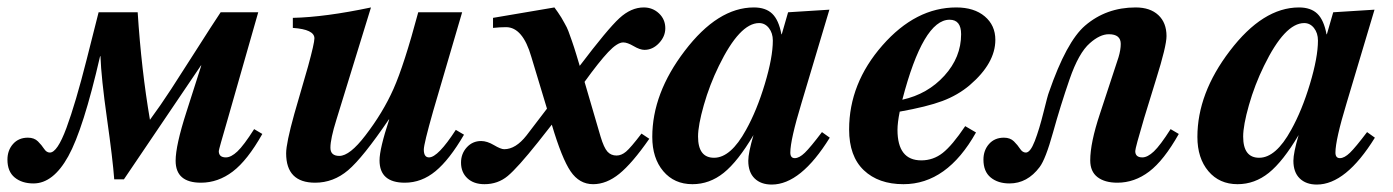

<svg xmlns="http://www.w3.org/2000/svg" viewBox="-68 -482 3745 516"><path d="M615 -135 637 -122Q597 -51 557.5 -21Q518 9 472 9Q404 9 404 -50Q404 -91 433 -181L473 -306H472L265 0H239Q235 -54 219.5 -163.5Q204 -273 202 -331H201Q156 -135 115.5 -62Q75 11 22 11Q-9 11 -28.5 -5Q-48 -21 -48 -53Q-48 -78 -33 -95Q-18 -112 7 -112Q24 -112 34 -102Q44 -92 50.5 -82Q57 -72 66 -72Q86 -72 110.5 -138Q135 -204 165 -322.5Q195 -441 197 -449H302Q312 -294 335 -160Q363 -198 392 -242.5Q421 -287 461 -350Q501 -413 525 -449H626L544 -162Q520 -80 520 -76Q520 -59 539 -59Q553 -59 570 -75Q587 -91 615 -135Z M1157 -133 1179 -120Q1140 -53 1102.5 -22Q1065 9 1020 9Q952 9 952 -51Q952 -82 978 -161H977Q907 -58 867.5 -24.5Q828 9 779 9Q701 9 701 -70Q701 -97 723 -176L760 -304Q777 -366 777 -379Q777 -403 719 -407V-434Q806 -436 929 -462L836 -160Q820 -109 820 -85Q820 -63 844 -63Q872 -63 914 -118Q961 -179 989.5 -243Q1018 -307 1056 -449H1174L1096 -183Q1071 -95 1071 -80Q1071 -59 1085 -59Q1109 -59 1157 -133Z M1481 -335 1490 -305Q1565 -404 1596.5 -433Q1628 -462 1662 -462Q1686 -462 1703 -446Q1720 -430 1720 -406Q1720 -384 1703 -366Q1686 -348 1664 -348Q1652 -348 1635 -358Q1618 -368 1607 -368Q1591 -368 1566.5 -342Q1542 -316 1503 -262L1546 -115Q1555 -85 1564.5 -74.5Q1574 -64 1589 -64Q1602 -64 1614.5 -74.5Q1627 -85 1656 -123L1677 -109Q1631 -43 1596.5 -15Q1562 13 1526 13Q1489 13 1465.5 -21.5Q1442 -56 1415 -147L1378 -100Q1323 -31 1296.5 -9Q1270 13 1234 13Q1205 13 1188 -3Q1171 -19 1171 -45Q1171 -69 1186.5 -86Q1202 -103 1225 -103Q1241 -103 1259.5 -92Q1278 -81 1287 -81Q1318 -81 1347 -118L1402 -190L1360 -329Q1337 -409 1292 -409Q1276 -409 1257 -407V-434L1422 -462Q1423 -461 1431 -449.5Q1439 -438 1440.5 -435Q1442 -432 1449 -420Q1456 -408 1459.5 -398.5Q1463 -389 1469 -372Q1475 -355 1481 -335Z M2141 -127 2162 -112Q2084 14 2006 14Q1977 14 1960 -2.5Q1943 -19 1943 -50Q1943 -71 1957 -119Q1915 -48 1877 -17.5Q1839 13 1793 13Q1744 13 1714.5 -22Q1685 -57 1685 -114Q1685 -231 1772 -345Q1861 -462 1958 -462Q1990 -462 2007.5 -445Q2025 -428 2032 -390H2033L2050 -449L2161 -456L2086 -205Q2056 -106 2056 -72Q2056 -57 2068 -57Q2080 -57 2095 -71.5Q2110 -86 2141 -127ZM2009 -373Q2009 -393 1998.5 -406.5Q1988 -420 1972 -420Q1920 -420 1864 -305Q1839 -254 1823.5 -199.5Q1808 -145 1808 -115Q1808 -58 1851 -58Q1896 -58 1937 -133Q1966 -185 1987.5 -256.5Q2009 -328 2009 -373Z M2526 -143 2555 -126Q2477 13 2360 13Q2293 13 2253.5 -24.5Q2214 -62 2214 -134Q2214 -258 2303.5 -360Q2393 -462 2502 -462Q2550 -462 2578.5 -438Q2607 -414 2607 -375Q2607 -312 2538 -253Q2506 -226 2464.5 -210.5Q2423 -195 2350 -182Q2344 -152 2344 -133Q2344 -51 2408 -51Q2440 -51 2465.5 -71Q2491 -91 2526 -143ZM2515 -390Q2515 -429 2484 -429Q2413 -429 2357 -214Q2425 -229 2470 -278.5Q2515 -328 2515 -390Z M3078 -135 3100 -122Q3060 -51 3020.5 -21Q2981 9 2935 9Q2901 9 2881.5 -6Q2862 -21 2862 -51Q2862 -98 2888 -176L2938 -328Q2944 -348 2944 -364Q2944 -390 2912 -390Q2888 -390 2861 -366Q2831 -340 2806.5 -269Q2782 -198 2762 -126Q2742 -54 2726 -33Q2693 11 2645 11Q2614 11 2594.5 -5Q2575 -21 2575 -53Q2575 -78 2590 -95Q2605 -112 2630 -112Q2647 -112 2657 -102Q2667 -92 2673.5 -82Q2680 -72 2689 -72Q2701 -72 2713 -103Q2725 -134 2736.5 -180.5Q2748 -227 2751 -234Q2798 -370 2848 -413Q2905 -462 2984 -462Q3023 -462 3045 -441.5Q3067 -421 3067 -385Q3067 -358 3039 -269L3007 -165Q2983 -84 2983 -76Q2983 -59 3002 -59Q3016 -59 3033 -75Q3050 -91 3078 -135Z M3606 -127 3627 -112Q3549 14 3471 14Q3442 14 3425 -2.5Q3408 -19 3408 -50Q3408 -71 3422 -119Q3380 -48 3342 -17.5Q3304 13 3258 13Q3209 13 3179.5 -22Q3150 -57 3150 -114Q3150 -231 3237 -345Q3326 -462 3423 -462Q3455 -462 3472.5 -445Q3490 -428 3497 -390H3498L3515 -449L3626 -456L3551 -205Q3521 -106 3521 -72Q3521 -57 3533 -57Q3545 -57 3560 -71.5Q3575 -86 3606 -127ZM3474 -373Q3474 -393 3463.5 -406.5Q3453 -420 3437 -420Q3385 -420 3329 -305Q3304 -254 3288.5 -199.5Q3273 -145 3273 -115Q3273 -58 3316 -58Q3361 -58 3402 -133Q3431 -185 3452.5 -256.5Q3474 -328 3474 -373Z"/></svg>

Font: STIX
Style: Bold Italic
Weight: 700
Italic angle: -16.33°
Designer: MicroPress Inc., with final additions and corrections provided by Coen Hoffman, Elsevier (retired)
Version: Version 1.1.1